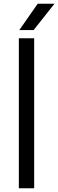

<svg xmlns="http://www.w3.org/2000/svg" viewBox="-20 -1014 314 1034"><path d="M81.5 0V-808H164V0ZM84 -852 183 -994H273.5L161 -852Z"/></svg>

Font: Encode Sans SemiExpanded SemiExpanded
Style: Regular
Weight: 400
Width: 6
Designer: Multiple Designers
Foundry: Impallari Type
Version: Version 3.000; ttfautohint (v1.8.3) -l 8 -r 50 -G 200 -x 14 